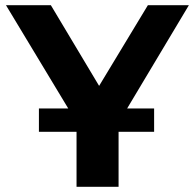

<svg xmlns="http://www.w3.org/2000/svg" viewBox="-20 -720 752 740"><path d="M275 0V-212H130V-302H243L3 -700H176L362 -389L550 -700H708L470 -302H574V-212H437V0Z"/></svg>

Font: Montserrat Z
Style: Bold
Weight: 700
Designer: Julieta Ulanovsky
Foundry: Julieta Ulanovsky
Version: Version 8.000